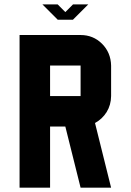

<svg xmlns="http://www.w3.org/2000/svg" viewBox="-20 -871 606 891"><path d="M354 -425.3V-566.9H212.4V-425.3ZM354 -708.5Q412.6 -708.5 453.4 -668Q494.1 -627.4 495.6 -566.9V-425.3Q495.1 -383.8 474.9 -351.1Q454.6 -318.4 420.9 -300.3L495.6 0H354L283.2 -283.7H212.4V0H70.8V-708.5ZM389.6 -850.6 318.8 -779.8V-779.3H247.6V-779.8L176.8 -850.6H247.6L283.2 -814.9L318.8 -850.6Z"/></svg>

Font: Blazma
Style: Regular
Weight: 400
Designer: GGBotNet
Version: 1.00